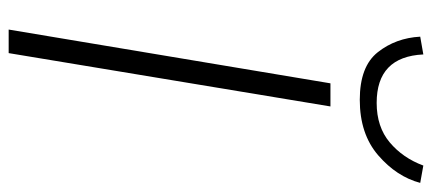

<svg xmlns="http://www.w3.org/2000/svg" viewBox="-290 -682 973 432"><g transform="rotate(90 196.0 -466.5)"><path d="M168 -724H220L100 0H47ZM63 -926 103 -933Q108 -828 212 -828Q266 -828 301 -857.5Q336 -887 353 -933L392 -926Q378 -873 330 -831.5Q282 -790 205 -790Q130 -790 98 -830.5Q66 -871 63 -926Z"/></g></svg>

Font: Nebula Sans Light
Style: Regular
Weight: 300
Italic angle: -9°
Designer: Paul D. Hunt for Adobe (as Source Sans)
Foundry: Nebula Entertainment & Broadcasting LLC
Version: Version 1.010